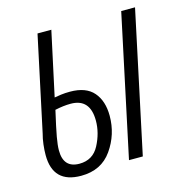

<svg xmlns="http://www.w3.org/2000/svg" viewBox="-86 -610 662 698"><g transform="rotate(-15 245.0 -260.5)"><path d="M370 0 483 -531H431L318 0ZM292 -174Q292 -230 263.5 -263Q235 -296 175 -296Q157 -296 141.5 -294Q126 -292 116 -290L168 -531H116L40 -175Q35 -157 32.5 -136Q30 -115 30 -96Q30 10 136 10Q212 10 252 -47Q292 -104 292 -174ZM81 -100Q81 -119 86.5 -150Q92 -181 107 -246Q139 -253 166 -253Q239 -253 239 -170Q239 -124 215.5 -79Q192 -34 141 -34Q81 -34 81 -100Z"/></g></svg>

Font: Noto Sans Display Condensed Light
Style: Italic
Weight: 300
Width: 3
Designer: Monotype Design team
Foundry: Monotype Imaging Inc.
Version: 1.000